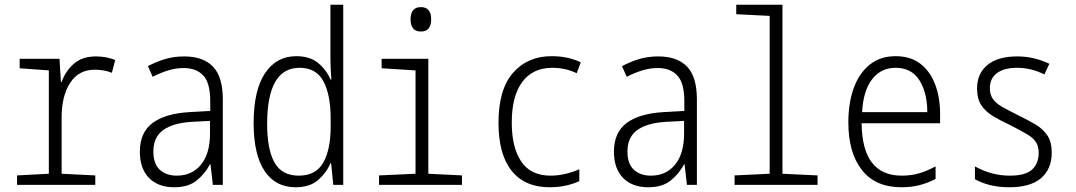

<svg xmlns="http://www.w3.org/2000/svg" viewBox="-20 -780 4540 810"><path d="M52 0V-40L186 -47V-483L63 -492V-532H231L237 -434H240Q256 -480 291.5 -511Q327 -542 385 -542Q428 -542 466 -527L452 -473Q435 -480 415.5 -483Q396 -486 380 -486Q312 -486 276 -430.5Q240 -375 240 -285V-47L382 -40V0Z M715 10Q647 10 608.5 -29.5Q570 -69 570 -140Q570 -221 623.5 -261Q677 -301 779 -307L867 -312V-353Q867 -430 837.5 -461.5Q808 -493 755 -493Q722 -493 689.5 -483Q657 -473 624 -456L604 -501Q640 -520 677 -531Q714 -542 757 -542Q837 -542 878.5 -499Q920 -456 920 -361V0H878L868 -87H866Q844 -46 809 -18Q774 10 715 10ZM726 -39Q790 -39 828 -85.5Q866 -132 866 -217V-270L789 -266Q709 -261 668 -231Q627 -201 627 -141Q627 -89 654 -64Q681 -39 726 -39Z M1227 10Q1142 10 1096 -59Q1050 -128 1050 -261Q1050 -399 1098 -471Q1146 -543 1230 -543Q1288 -543 1323 -513.5Q1358 -484 1374 -445H1378Q1376 -468 1375 -490.5Q1374 -513 1374 -534V-760H1428V0H1386L1377 -91H1374Q1357 -51 1322 -20.5Q1287 10 1227 10ZM1240 -39Q1313 -39 1344 -94.5Q1375 -150 1375 -245V-279Q1375 -380 1344.5 -437Q1314 -494 1244 -494Q1107 -494 1107 -257Q1107 -150 1138 -94.5Q1169 -39 1240 -39Z M1756 -647Q1733 -647 1722.5 -660.5Q1712 -674 1712 -698Q1712 -750 1756 -750Q1799 -750 1799 -698Q1799 -674 1788.5 -660.5Q1778 -647 1756 -647ZM1579 0V-40L1733 -47V-483L1590 -492V-532H1787V-47L1929 -40V0Z M2299 10Q2194 10 2138.5 -59.5Q2083 -129 2083 -262Q2083 -403 2144.5 -473Q2206 -543 2307 -543Q2377 -543 2430 -517L2413 -471Q2388 -483 2362.5 -488.5Q2337 -494 2310 -494Q2228 -494 2183.5 -434.5Q2139 -375 2139 -263Q2139 -158 2179 -98.5Q2219 -39 2303 -39Q2334 -39 2365.5 -46.5Q2397 -54 2424 -66V-16Q2399 -4 2367 3Q2335 10 2299 10Z M2715 10Q2647 10 2608.5 -29.5Q2570 -69 2570 -140Q2570 -221 2623.5 -261Q2677 -301 2779 -307L2867 -312V-353Q2867 -430 2837.5 -461.5Q2808 -493 2755 -493Q2722 -493 2689.5 -483Q2657 -473 2624 -456L2604 -501Q2640 -520 2677 -531Q2714 -542 2757 -542Q2837 -542 2878.5 -499Q2920 -456 2920 -361V0H2878L2868 -87H2866Q2844 -46 2809 -18Q2774 10 2715 10ZM2726 -39Q2790 -39 2828 -85.5Q2866 -132 2866 -217V-270L2789 -266Q2709 -261 2668 -231Q2627 -201 2627 -141Q2627 -89 2654 -64Q2681 -39 2726 -39Z M3079 0V-40L3227 -47V-713L3086 -720V-760H3281V-47L3429 -40V0Z M3783 10Q3673 10 3616 -63Q3559 -136 3559 -263Q3559 -347 3582 -409.5Q3605 -472 3649.5 -507.5Q3694 -543 3758 -543Q3822 -543 3863.5 -510.5Q3905 -478 3925.5 -423Q3946 -368 3946 -300V-260H3615Q3617 -39 3784 -39Q3823 -39 3856.5 -48.5Q3890 -58 3927 -78V-25Q3894 -8 3859.5 1Q3825 10 3783 10ZM3892 -307Q3892 -388 3859 -441Q3826 -494 3758 -494Q3697 -494 3659.5 -446Q3622 -398 3617 -307Z M4238 10Q4192 10 4155.5 0.5Q4119 -9 4093 -24V-78Q4125 -60 4162 -49.5Q4199 -39 4241 -39Q4307 -39 4334.5 -65Q4362 -91 4362 -135Q4362 -164 4349.5 -182Q4337 -200 4310 -215.5Q4283 -231 4242 -252Q4201 -271 4169.5 -290Q4138 -309 4120 -336Q4102 -363 4102 -407Q4102 -470 4146 -506Q4190 -542 4271 -542Q4309 -542 4342 -534Q4375 -526 4407 -511L4386 -466Q4330 -494 4270 -494Q4217 -494 4186.5 -472Q4156 -450 4156 -408Q4156 -380 4169.5 -361.5Q4183 -343 4210 -328Q4237 -313 4277 -293Q4316 -274 4347.5 -255.5Q4379 -237 4398 -209.5Q4417 -182 4417 -136Q4417 -67 4372 -28.5Q4327 10 4238 10Z"/></svg>

Font: Noto Sans Mono ExtraCondensed Light
Style: Regular
Weight: 300
Width: 2
Designer: Monotype Design Team
Foundry: Monotype Imaging Inc.
Version: Version 2.014; ttfautohint (v1.8.4.7-5d5b)